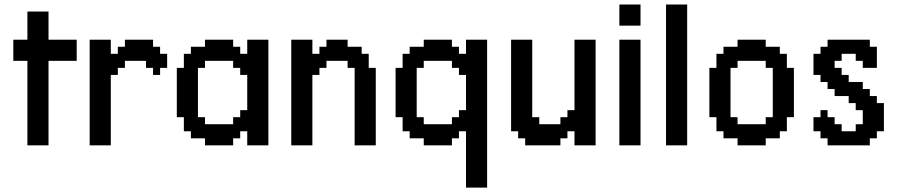

<svg xmlns="http://www.w3.org/2000/svg" viewBox="-20 -645 3984 852"><path d="M101.6 0V-375H39.1V-468.8H101.6V-593.8H195.3V-468.8H320.3V-375H195.3V0Z M377.9 0V-468.8H471.7V-406.2H502.9V-437.5H534.2V-468.8H659.2V-437.5H690.4V-406.2H721.7V-343.8H690.4V-312.5H659.2V-343.8H627.9V-375H534.2V-343.8H502.9V-312.5H471.7V0Z M1014.6 -93.8V-125H1045.9V-156.2H1077.1V-312.5H1045.9V-343.8H1014.6V-375H889.6V-343.8H858.4V-125H889.6V-93.8ZM889.6 0V-31.2H827.1V-62.5H795.9V-125H764.6V-343.8H795.9V-406.2H827.1V-437.5H889.6V-468.8H1014.6V-437.5H1045.9V-406.2H1077.1V-468.8H1170.9V0H1077.1V-62.5H1045.9V-31.2H1014.6V0Z M1272.5 0V-468.8H1366.2V-406.2H1397.5V-437.5H1428.7V-468.8H1522.5V-437.5H1585V-406.2H1616.2V-343.8H1647.5V0H1553.7V-343.8H1522.5V-375H1428.7V-343.8H1397.5V-312.5H1366.2V0Z M1985.4 -93.8V-125H2016.6V-156.2H2047.9V-312.5H2016.6V-343.8H1985.4V-375H1860.4V-343.8H1829.1V-125H1860.4V-93.8ZM2047.9 187.5V-62.5H2016.6V-31.2H1985.4V0H1860.4V-31.2H1797.9V-62.5H1766.6V-125H1735.4V-343.8H1766.6V-406.2H1797.9V-437.5H1860.4V-468.8H1985.4V-437.5H2016.6V-406.2H2047.9V-468.8H2141.6V187.5Z M2310.5 0V-31.2H2279.3V-62.5H2248V-468.8H2341.8V-125H2373V-93.8H2466.8V-125H2498V-156.2H2529.3V-468.8H2623V0H2529.3V-62.5H2498V-31.2H2466.8V0Z M2728.5 0V-468.8H2822.3V0ZM2728.5 -531.2V-625H2822.3V-531.2Z M2935.5 0V-625H3029.3V0Z M3377.9 -93.8V-125H3409.2V-343.8H3377.9V-375H3252.9V-343.8H3221.7V-125H3252.9V-93.8ZM3252.9 0V-31.2H3190.4V-62.5H3159.2V-125H3127.9V-343.8H3159.2V-406.2H3190.4V-437.5H3252.9V-468.8H3377.9V-437.5H3440.4V-406.2H3471.7V-343.8H3502.9V-125H3471.7V-62.5H3440.4V-31.2H3377.9V0Z M3652.3 0V-31.2H3621.1V-62.5H3589.8V-125H3621.1V-156.2H3652.3V-125H3683.6V-93.8H3714.8V-62.5H3777.3V-93.8H3808.6V-156.2H3777.3V-187.5H3746.1V-218.8H3683.6V-250H3652.3V-281.2H3621.1V-312.5H3589.8V-406.2H3621.1V-437.5H3652.3V-468.8H3839.8V-437.5H3871.1V-343.8H3808.6V-375H3777.3V-406.2H3714.8V-375H3683.6V-343.8H3714.8V-312.5H3746.1V-281.2H3808.6V-250H3839.8V-218.8H3871.1V-187.5H3902.3V-62.5H3871.1V-31.2H3839.8V0Z"/></svg>

Font: Terminal Grotesque
Style: Regular
Weight: 400
Designer: Raphaël Bastide
Foundry: http://raphaelbastide.com
Version: Version 1.0